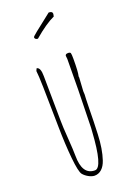

<svg xmlns="http://www.w3.org/2000/svg" viewBox="-175 -991 741 1070"><g transform="rotate(-20 195.5 -456.0)"><path d="M155.3 -810.5Q229 -873.5 280.3 -896.5L283.2 -911.6Q283.2 -927.2 261.2 -927.2Q257.8 -923.8 224.1 -897.9Q186.5 -869.1 164.6 -851.1Q137.2 -829.1 137.2 -825.2Q137.2 -818.4 142.3 -814.5Q147.5 -810.5 155.3 -810.5ZM262.7 -48.8Q283.2 -109.4 286.6 -195.8Q289.6 -262.7 291 -360.8Q292 -410.6 293.5 -429.2Q293.5 -435.1 293 -439.5Q292.5 -443.8 292.5 -449.2Q292.5 -458.5 294.9 -488.8Q297.4 -519 297.4 -528.8Q297.4 -532.2 296.4 -535.2Q302.7 -559.1 302.7 -637.2Q302.7 -664.6 300.3 -671.9Q297.4 -678.2 285.6 -678.2Q268.6 -678.2 268.6 -667L269.5 -658.2L270.5 -648.9Q270.5 -486.8 263.7 -242.2L262.2 -221.7Q249.5 -12.2 203.6 -12.2Q128.4 -12.2 128.4 -126Q128.4 -157.7 123 -231.9Q117.7 -306.2 117.7 -337.9L114.7 -603Q114.7 -655.3 91.8 -658.2L85.4 -644Q88.9 -617.7 90.6 -547.4Q92.3 -477.1 94.2 -343.3L94.7 -311Q96.2 -204.6 104.5 -121.1Q112.8 -37.6 126.5 -20Q138.2 -5.9 156.7 4.4Q175.3 14.6 191.4 15.1Q215.8 15.1 234.1 -1.5Q252.4 -18.1 262.7 -48.8Z"/></g></svg>

Font: Amatica SC
Style: Regular
Weight: 400
Version: Version 2.000